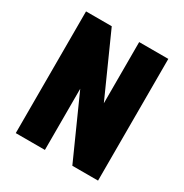

<svg xmlns="http://www.w3.org/2000/svg" viewBox="-165 -840 929 970"><g transform="rotate(30 300.0 -355.0)"><path d="M60 0V-710H210L370 -353V-710H540V0H390L230 -357V0Z"/></g></svg>

Font: Geist Mono Black
Style: Regular
Weight: 900
Monospace: yes
Designer: Basement.studio, Andrés Briganti, Mateo Zaragoza
Foundry: Basement.studio, Vercel, Andrés Briganti, Guido Ferreyra, Mateo Zaragoza
Version: Version 1.500; ttfautohint (v1.8.4.7-5d5b)